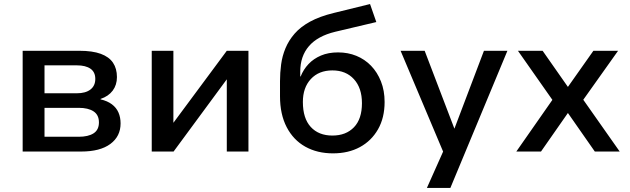

<svg xmlns="http://www.w3.org/2000/svg" viewBox="-20 -749 3113 949"><path d="M92 0V-498H372Q437 -498 478 -483Q519 -468 538.5 -439Q558 -410 558 -368Q558 -329 537 -301Q516 -273 477 -260V-258Q511 -250 533 -233.5Q555 -217 565.5 -193Q576 -169 576 -139Q576 -75 525.5 -37.5Q475 0 381 0ZM200 -73H369Q416 -73 442.5 -90Q469 -107 469 -144Q469 -181 442.5 -198.5Q416 -216 369 -216H200ZM200 -288H360Q403 -288 427 -306.5Q451 -325 451 -359Q451 -393 427 -409.5Q403 -426 360 -426H200Z M730 0V-498H837V-142L1101 -498H1208V0H1101V-357L838 0Z M1626 9Q1548 9 1489 -24Q1430 -57 1397 -120.5Q1364 -184 1364 -273V-348Q1364 -389 1369.5 -430.5Q1375 -472 1391 -510.5Q1407 -549 1436 -582.5Q1465 -616 1512.5 -642Q1560 -668 1630 -685L1809 -729L1840 -640L1637 -592Q1550 -571 1507 -521Q1464 -471 1464 -395V-371H1466Q1480 -406 1505 -432.5Q1530 -459 1566.5 -474.5Q1603 -490 1651 -490Q1700 -490 1741.5 -473Q1783 -456 1814 -424Q1845 -392 1863 -346.5Q1881 -301 1881 -245Q1881 -167 1848.5 -110Q1816 -53 1759 -22Q1702 9 1626 9ZM1623 -79Q1690 -79 1729.5 -120Q1769 -161 1769 -239Q1769 -314 1729.5 -357.5Q1690 -401 1623 -401Q1556 -401 1516.5 -358.5Q1477 -316 1477 -245Q1477 -164 1516 -121.5Q1555 -79 1623 -79Z M2090 180 2189 -42V45L1960 -498H2079L2226 -113L2372 -498H2488L2206 180Z M2532 0 2731 -285 2733 -223 2540 -498H2662L2788 -318H2786L2913 -498H3035L2841 -225L2844 -283L3043 0H2920L2786 -192H2788L2654 0Z"/></svg>

Font: Nunito Sans 7pt SemiBold
Style: Regular
Weight: 600
Designer: Vernon Adams
Foundry: Vernon Adams
Version: Version 3.101;gftools[0.9.27]